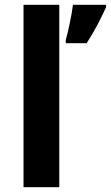

<svg xmlns="http://www.w3.org/2000/svg" viewBox="-20 -780 462 800"><path d="M227 0H78V-760H227ZM422 -750Q407 -717 387 -678.5Q367 -640 341 -600H254V-613Q262 -642 271 -685Q280 -728 284 -760H422Z"/></svg>

Font: Noto Sans Tai Tham
Style: Bold
Weight: 700
Designer: Monotype Design Team 2013. Revised by David WIlliams 2020
Foundry: Monotype Imaging Inc.
Version: Version 2.002; ttfautohint (v1.8.4.7-5d5b)